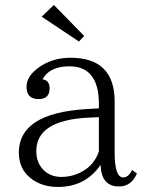

<svg xmlns="http://www.w3.org/2000/svg" viewBox="-20 -740 583 767"><path d="M316.4 -596.2 295.4 -574.2 146.5 -673.3 195.3 -720.2ZM526.9 -46.9Q504.9 4.9 455.1 4.9Q384.8 4.9 381.8 -81.1Q320.8 6.8 211.9 6.8Q146 6.8 102.1 -28.3Q55.2 -65.9 55.2 -130.4Q55.2 -287.6 324.2 -304.2L375 -307.1V-325.2Q375 -475.1 256.8 -475.1Q178.2 -475.1 149.9 -423.3Q178.2 -418.9 178.2 -387.2Q178.2 -344.2 134.3 -344.2Q85.9 -344.2 85.9 -393.1Q85.9 -434.1 131.8 -468.3Q186.5 -509.3 262.2 -509.3Q438 -509.3 438 -334V-130.9Q438 -31.2 472.2 -31.2Q493.2 -31.2 507.8 -61ZM375 -135.3V-272L333 -270Q125 -259.8 125 -136.2Q125 -90.3 153.8 -61Q182.1 -33.2 225.1 -33.2Q283.2 -33.2 330.1 -69.3Q361.3 -94.7 375 -135.3Z"/></svg>

Font: I.MingCP
Style: Regular
Weight: 400
Designer: I.Font Project
Version: Version 8.000; Sep 06, 2022